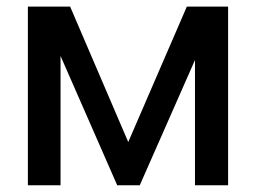

<svg xmlns="http://www.w3.org/2000/svg" viewBox="-20 -548 756 568"><path d="M359.4 -127.8 532.7 -528.4H654.8V0H556.8V-370.4L393.5 0H326.7L159.1 -382.5V0H62.5V-528.4H187.5Z"/></svg>

Font: Interface
Style: Regular
Weight: 400
Designer: Rasmus Andersson
Foundry: rsms
Version: Version 1.8